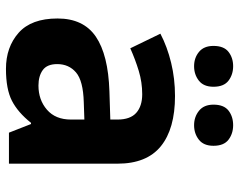

<svg xmlns="http://www.w3.org/2000/svg" viewBox="-99 -693 802 644"><g transform="rotate(90 302.0 -371.0)"><path d="M302 -557Q412 -557 470.5 -509.5Q529 -462 529 -364V0H425L396 -74H392Q357 -30 318 -10Q279 10 211 10Q138 10 90 -32.5Q42 -75 42 -163Q42 -250 103 -291.5Q164 -333 286 -337L381 -340V-364Q381 -407 358.5 -427Q336 -447 296 -447Q256 -447 218 -435.5Q180 -424 142 -407L93 -508Q137 -531 190.5 -544Q244 -557 302 -557ZM323 -251Q251 -249 223 -225Q195 -201 195 -162Q195 -128 215 -113.5Q235 -99 267 -99Q315 -99 348 -127.5Q381 -156 381 -208V-253ZM134 -686Q134 -721 154 -736.5Q174 -752 202 -752Q230 -752 250.5 -736.5Q271 -721 271 -686Q271 -653 250.5 -637Q230 -621 202 -621Q174 -621 154 -637.5Q134 -654 134 -686ZM331 -686Q331 -721 351 -736.5Q371 -752 400 -752Q428 -752 448.5 -736.5Q469 -721 469 -686Q469 -653 448.5 -637Q428 -621 400 -621Q372 -621 351.5 -637.5Q331 -654 331 -686Z"/></g></svg>

Font: Noto Sans Adlam
Style: Regular
Weight: 400
Designer: Mark Jamra, Neil Patel
Foundry: JamraPatel LLC
Version: Version 3.001